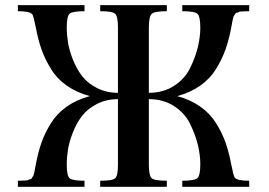

<svg xmlns="http://www.w3.org/2000/svg" viewBox="-20 -720 1038 740"><path d="M48.8 0V-23.4Q58.6 -23.4 65.9 -23.9Q73.2 -24.4 79.6 -24.4Q85.9 -24.4 89.8 -26.9Q93.8 -29.3 97.2 -29.3Q100.6 -29.3 103 -34.2Q105.5 -39.1 106.9 -40Q108.4 -41 110.4 -48.3Q112.3 -55.7 112.8 -58.1Q113.3 -60.5 115.2 -71.3Q117.2 -82 118.2 -86.9Q127 -133.8 140.1 -170.9Q153.3 -208 176.3 -245.1Q199.2 -282.2 237.3 -309.1Q275.4 -335.9 326.2 -349.6Q275.4 -363.3 237.3 -390.1Q199.2 -417 176.3 -454.6Q153.3 -492.2 140.1 -529.3Q127 -566.4 118.2 -613.3Q109.4 -658.2 104.5 -665Q94.7 -676.8 48.8 -676.8V-700.2H305.7V-676.8Q258.8 -676.8 248 -667Q237.3 -657.2 237.3 -613.3Q237.3 -585.9 242.2 -555.7Q247.1 -525.4 261.2 -489.7Q275.4 -454.1 296.4 -426.8Q317.4 -399.4 353.5 -380.9Q389.6 -362.3 434.6 -362.3V-613.3Q434.6 -657.2 423.8 -667Q413.1 -676.8 366.2 -676.8V-700.2H623V-676.8Q575.2 -676.8 564.5 -666.5Q553.7 -656.2 553.7 -613.3V-362.3Q609.4 -362.3 650.9 -389.2Q692.4 -416 712.9 -458Q733.4 -500 742.7 -539.1Q752 -578.1 752 -613.3Q752 -656.2 741.2 -666.5Q730.5 -676.8 682.6 -676.8V-700.2H940.4V-676.8Q930.7 -676.8 923.3 -676.3Q916 -675.8 909.7 -675.8Q903.3 -675.8 899.4 -673.3Q895.5 -670.9 892.1 -670.9Q888.7 -670.9 886.2 -666Q883.8 -661.1 882.3 -660.2Q880.9 -659.2 878.9 -651.9Q877 -644.5 876.5 -642.1Q876 -639.6 874 -628.9Q872.1 -618.2 871.1 -613.3Q862.3 -566.4 849.1 -529.3Q835.9 -492.2 813 -454.6Q790 -417 752 -390.1Q713.9 -363.3 663.1 -349.6Q713.9 -335.9 752 -309.1Q790 -282.2 813 -245.1Q835.9 -208 849.1 -170.9Q862.3 -133.8 871.1 -86.9Q879.9 -42 884.8 -35.2Q894.5 -23.4 940.4 -23.4V0H682.6V-23.4Q730.5 -23.4 741.2 -33.7Q752 -43.9 752 -86.9Q752 -122.1 742.7 -161.1Q733.4 -200.2 712.9 -242.2Q692.4 -284.2 650.9 -311Q609.4 -337.9 553.7 -337.9V-85.9Q553.7 -43 564.5 -33.2Q575.2 -23.4 623 -23.4V0H366.2V-23.4Q414.1 -23.4 424.3 -33.2Q434.6 -43 434.6 -85.9V-337.9Q389.6 -337.9 353.5 -319.3Q317.4 -300.8 296.4 -273.4Q275.4 -246.1 261.2 -210.4Q247.1 -174.8 242.2 -144.5Q237.3 -114.3 237.3 -86.9Q237.3 -43 248 -33.2Q258.8 -23.4 305.7 -23.4V0Z"/></svg>

Font: TriodPostnaja
Style: Medium
Weight: 500
Version: 20110805